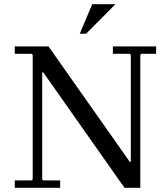

<svg xmlns="http://www.w3.org/2000/svg" viewBox="-20 -890 795 910"><path d="M570 0 185 -547H180L135 -630L130 -635H50V-670H210L595 -123H600V0ZM50 0V-35H130L135 -40V-630L180 -547V-40L185 -35H265V0ZM720 -670V-635H650L645 -630V0H600V-630L595 -635H515V-670ZM527 -870 388 -730H358L417 -870Z"/></svg>

Font: Brygada 1918
Style: Regular
Weight: 400
Designer: Mateusz Machalski | Borys Kosmynka | Przemek Hoffer
Foundry: NIEPODLEGLA 2018
Version: Version 3.006